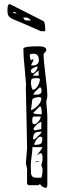

<svg xmlns="http://www.w3.org/2000/svg" viewBox="-20 -882 318 929"><path d="M173 8 167 14H117L111 8V-66Q111 -68 108 -79Q105 -90 105 -91Q105 -94 108 -127.5Q111 -161 111 -165Q111 -201 108 -324Q105 -447 105 -454Q105 -457 105.5 -464Q106 -471 106 -476L100 -544Q93 -611 93 -646Q93 -658 167 -658Q204 -658 204 -640Q204 -634 191 -621Q191 -588 200 -519Q209 -450 209 -417Q209 -411 206.5 -402.5Q204 -394 204 -387Q209 -337 209 -318V14Q209 22 204 27Q186 27 173 8ZM130 -41Q134 -29 139.5 -25.5Q145 -22 158 -22H180Q186 -41 186 -61Q186 -67 183 -74Q180 -81 180 -84Q180 -86 183 -94.5Q186 -103 186 -116Q186 -141 176 -141Q175 -141 166 -135.5Q157 -130 155 -127Q157 -130 164 -138Q171 -146 177 -155Q183 -164 185 -170H137Q137 -155 133 -126Q129 -97 129 -81Q129 -78 129.5 -61Q130 -44 130 -41ZM167 -103Q168 -103 170 -102.5Q172 -102 173 -102Q169 -102 159.5 -99Q150 -96 148 -96Q157 -103 167 -103ZM176 -221Q166 -221 156 -206Q146 -191 146 -181Q169 -181 177 -186.5Q185 -192 185 -214L182 -218Q179 -221 176 -221ZM180 -245Q156 -245 148 -237.5Q140 -230 140 -208H148L180 -239ZM141 -258 148 -251 180 -258V-293Q155 -283 141 -258ZM145 -281Q155 -281 166 -294Q177 -307 177 -318H141Q136 -313 136 -297Q136 -281 145 -281ZM141 -336Q141 -329 182 -329Q182 -368 173 -368ZM167 -412Q158 -412 147.5 -408.5Q137 -405 136 -399L130 -349Q147 -354 163.5 -371.5Q180 -389 180 -406Q180 -412 167 -412ZM173 -460Q144 -435 141 -424H155Q181 -424 181 -441Q181 -459 173 -460ZM130 -485V-479Q130 -471 133 -459.5Q136 -448 139 -448Q152 -448 162.5 -465.5Q173 -483 173 -498Q173 -504 158 -504Q138 -504 134 -500Q130 -496 130 -485ZM167 -541Q165 -539 152.5 -530Q140 -521 140 -516H167ZM129 -538Q129 -536 131.5 -532Q134 -528 136 -528Q146 -528 154 -539.5Q162 -551 162 -560Q153 -560 141 -553Q129 -546 129 -538ZM141 -593V-590Q141 -588 130 -566Q134 -565 136 -565Q168 -565 168 -592Q168 -622 142 -622Q124 -622 124 -615Q124 -602 130 -590L141 -597ZM16 -833Q16 -862 27 -862L30 -861L190 -780Q199 -776 199 -731H178Q74 -777 48 -787Q29 -795 22.5 -803.5Q16 -812 16 -833ZM93 -797Q94 -794 94.5 -792Q95 -790 96.5 -788.5Q98 -787 99 -786Q100 -785 102 -784.5Q104 -784 105.5 -783.5Q107 -783 110.5 -783Q114 -783 115.5 -783Q117 -783 122 -783Q127 -783 130 -783Q128 -786 125.5 -788Q123 -790 121 -791.5Q119 -793 116.5 -794Q114 -795 112.5 -796Q111 -797 108 -797Q105 -797 103.5 -797Q102 -797 98 -797Q94 -797 93 -797ZM42 -824Q44 -817 60 -817Q57 -824 42 -824Z"/></svg>

Font: CabinSketch
Style: Regular
Weight: 400
Designer: Pablo Impallari
Foundry: Pablo Impallari. www.impallari.com Igino Marini. www.ikern.com
Version: Version 1.002